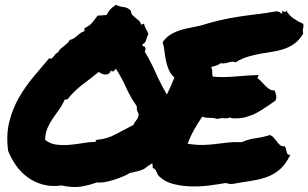

<svg xmlns="http://www.w3.org/2000/svg" viewBox="-20 -765 1278 796"><path d="M235.4 3.9Q192.4 9.8 157.2 0Q122.1 -9.8 94.2 -30.3Q66.4 -50.8 46.4 -79.1Q26.4 -107.4 13.7 -139.6Q4.9 -206.1 18.6 -260.3Q32.2 -314.5 58.6 -360.4Q85 -406.2 118.7 -446.3Q152.3 -486.3 183.6 -523.4Q190.4 -520.5 194.8 -523.4Q199.2 -526.4 202.6 -531.2Q206.1 -536.1 210.4 -541Q214.8 -545.9 220.7 -547.9Q224.6 -556.6 231 -562.5Q237.3 -568.4 244.6 -573.7Q252 -579.1 258.3 -585Q264.6 -590.8 269.5 -599.6Q279.3 -601.6 286.6 -606.4Q293.9 -611.3 300.3 -617.2Q306.6 -623 313.5 -627.9Q320.3 -632.8 330.1 -635.7V-648.4Q351.6 -658.2 361.3 -669.9Q371.1 -681.6 384.8 -700.2Q395.5 -701.2 401.9 -701.2Q408.2 -701.2 421.9 -703.1Q430.7 -719.7 438.5 -727.5Q446.3 -735.4 460.9 -745.1Q475.6 -737.3 492.2 -735.8Q508.8 -734.4 522.5 -720.7Q523.4 -709 529.3 -702.6Q535.2 -696.3 542 -690.9Q548.8 -685.5 555.7 -679.7Q562.5 -673.8 564.5 -663.1Q569.3 -663.1 570.8 -665Q572.3 -667 577.1 -666Q579.1 -658.2 581.1 -653.3Q583 -648.4 585.4 -644.5Q587.9 -640.6 590.3 -635.7Q592.8 -630.9 594.7 -624Q589.8 -612.3 585.9 -599.1Q582 -585.9 570.3 -581.1Q570.3 -573.2 576.2 -572.8Q582 -572.3 583 -565.4Q584 -556.6 580.1 -550.8Q605.5 -508.8 626 -462.4Q646.5 -416 671.9 -373Q679.7 -389.6 687.5 -406.7Q695.3 -423.8 703.1 -443.4Q686.5 -459 679.2 -477.1Q671.9 -495.1 668 -513.7Q664.1 -532.2 662.1 -551.3Q660.2 -570.3 654.3 -589.8Q666 -607.4 682.6 -618.7Q699.2 -629.9 719.2 -637.2Q739.3 -644.5 762.7 -648.9Q786.1 -653.3 812.5 -659.2Q859.4 -673.8 896.5 -682.1Q933.6 -690.4 968.8 -695.8Q1003.9 -701.2 1042 -705.6Q1080.1 -710 1129.9 -718.8Q1130.9 -715.8 1133.3 -715.8Q1135.7 -715.8 1139.6 -715.8Q1142.6 -709 1150.4 -709Q1150.4 -711.9 1149.9 -714.4Q1149.4 -716.8 1149.4 -718.8Q1151.4 -718.8 1154.8 -717.8Q1158.2 -716.8 1160.6 -715.8Q1163.1 -714.8 1165 -716.3Q1167 -717.8 1166 -722.7Q1177.7 -702.1 1196.3 -689Q1214.8 -675.8 1237.3 -666Q1238.3 -657.2 1237.8 -653.3Q1237.3 -649.4 1236.3 -646Q1235.4 -642.6 1235.4 -638.2Q1235.4 -633.8 1237.3 -626Q1221.7 -599.6 1201.7 -585Q1181.6 -570.3 1159.2 -562.5Q1136.7 -554.7 1111.8 -550.8Q1086.9 -546.9 1061 -542.5Q1035.2 -538.1 1008.8 -530.3Q982.4 -522.5 957 -506.8Q949.2 -509.8 942.9 -509.3Q936.5 -508.8 929.7 -506.8Q922.9 -504.9 914.6 -502.9Q906.2 -501 894.5 -502.9Q886.7 -496.1 876.5 -493.2Q866.2 -490.2 855.5 -487.3Q860.4 -476.6 859.9 -465.8Q859.4 -455.1 862.3 -447.3Q903.3 -443.4 953.1 -447.8Q1002.9 -452.1 1050.8 -454.1Q1051.8 -449.2 1049.8 -447.3Q1047.9 -445.3 1047.9 -440.4Q1056.6 -434.6 1064.5 -425.8Q1072.3 -417 1080.6 -408.7Q1088.9 -400.4 1097.7 -395Q1106.4 -389.6 1118.2 -390.6Q1123 -380.9 1125 -370.1Q1127 -359.4 1122.1 -347.7Q1102.5 -335 1084 -321.8Q1065.4 -308.6 1045.4 -297.9Q1025.4 -287.1 1002 -280.3Q978.5 -273.4 951.2 -274.4Q946.3 -274.4 942.9 -274.4Q939.5 -274.4 934.6 -278.3Q924.8 -273.4 908.7 -274.9Q892.6 -276.4 881.8 -271.5Q868.2 -276.4 850.1 -276.4Q832 -276.4 818.4 -281.2Q800.8 -255.9 785.2 -228Q769.5 -200.2 757.8 -168.9Q797.9 -163.1 824.2 -164.1Q850.6 -165 874 -168Q897.5 -170.9 922.4 -173.8Q947.3 -176.8 983.4 -175.8Q1007.8 -187.5 1039.6 -191.9Q1071.3 -196.3 1098.6 -205.1Q1108.4 -202.1 1115.2 -193.8Q1122.1 -185.5 1128.4 -177.2Q1134.8 -168.9 1141.6 -163.1Q1148.4 -157.2 1159.2 -159.2Q1164.1 -154.3 1165.5 -147.5Q1167 -140.6 1168.5 -134.8Q1169.9 -128.9 1172.9 -125.5Q1175.8 -122.1 1183.6 -123Q1165 -85 1142.1 -64.5Q1119.1 -43.9 1090.3 -32.7Q1061.5 -21.5 1025.9 -16.1Q990.2 -10.7 946.3 -2.9Q935.5 -1 928.2 -3.4Q920.9 -5.9 913.1 -5.9Q885.7 -1 848.1 3.9Q810.5 8.8 772.5 7.8Q734.4 6.8 699.2 -2Q664.1 -10.7 640.6 -33.2Q632.8 -41 629.4 -51.8Q626 -62.5 613.3 -69.3Q613.3 -74.2 612.8 -78.6Q612.3 -83 611.3 -87.9Q602.5 -83 594.7 -77.6Q586.9 -72.3 580.1 -66.4Q566.4 -58.6 550.8 -55.2Q535.2 -51.8 518.6 -47.9Q505.9 -40 488.3 -32.7Q470.7 -25.4 452.1 -19.5Q433.6 -13.7 415 -10.3Q396.5 -6.8 381.8 -8.8Q346.7 3.9 313.5 8.8Q280.3 13.7 235.4 3.9ZM248 -351.6Q238.3 -329.1 225.1 -311Q211.9 -293 199.2 -274.4Q186.5 -255.9 177.2 -234.9Q168 -213.9 167 -185.5Q186.5 -168.9 213.4 -165.5Q240.2 -162.1 268.6 -164.6Q296.9 -167 325.2 -171.9Q353.5 -176.8 376 -176.8Q376 -185.5 383.8 -185.5Q424.8 -189.5 460 -208.5Q495.1 -227.5 533.2 -247.1Q538.1 -258.8 545.9 -267.6Q553.7 -276.4 554.7 -293Q549.8 -301.8 548.3 -307.6Q546.9 -313.5 546.9 -325.2Q521.5 -360.4 502.9 -401.9Q484.4 -443.4 460 -480.5Q458 -475.6 452.1 -470.7Q446.3 -465.8 439.5 -472.7Q436.5 -462.9 430.7 -459.5Q424.8 -456.1 417.5 -456.1Q410.2 -456.1 402.8 -459Q395.5 -461.9 389.6 -466.8Q355.5 -439.5 321.8 -414.1Q288.1 -388.7 260.7 -354.5Q255.9 -351.6 254.9 -352.5Q253.9 -353.5 248 -351.6Z"/></svg>

Font: Permanent Marker
Style: Regular
Weight: 400
Designer: Font Diner, Inc
Foundry: Font Diner, Inc
Version: Version 1.000